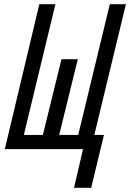

<svg xmlns="http://www.w3.org/2000/svg" viewBox="-20 -713 622 918"><path d="M334 185 377 0H3L168 -693H245L94 -68H185L274 -430H352L263 -68H354L505 -693H582L431 -68H477L416 185Z"/></svg>

Font: Ubuntu Sans Mono
Style: Italic
Weight: 400
Italic angle: -13.5°
Monospace: yes
Designer: Dalton Maag Ltd
Foundry: Dalton Maag Ltd
Version: Version 1.006